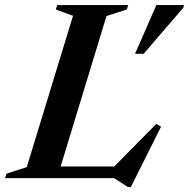

<svg xmlns="http://www.w3.org/2000/svg" viewBox="-52 -705 748 760"><path d="M369.5 -641.5 174 0H-32L-26.5 -17.5L54 -43.5L237 -642.5L169 -667.5L174.5 -685H455.5L450 -667.5ZM386.5 -32 566.5 -214.5 585.5 -203.5 466 35H454L399.5 0H94L110 -46H436.5ZM482.5 -492 567 -685H676L674.5 -675.5L516.5 -492Z"/></svg>

Font: Newsreader 36pt SemiBold
Style: Italic
Weight: 600
Italic angle: -17°
Designer: Hugues Gentile
Foundry: Production Type
Version: Version 1.003